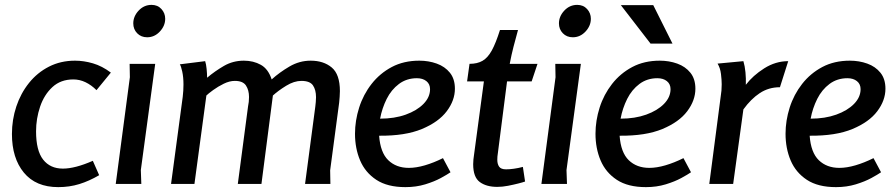

<svg xmlns="http://www.w3.org/2000/svg" viewBox="-20 -755 3675 788"><path d="M376 -385Q355 -406 331 -417.5Q307 -429 281 -429Q229 -429 195 -397.5Q161 -366 144.5 -317Q128 -268 128 -216Q128 -137 157 -100Q186 -63 238 -63Q288 -63 361 -95L387 -36Q346 -12 305.5 0.5Q265 13 219 13Q127 13 78 -46.5Q29 -106 29 -205Q29 -264 47 -318Q65 -372 99 -414.5Q133 -457 181 -481.5Q229 -506 288 -506Q324 -506 361.5 -495Q399 -484 435 -457Z M658 -678Q658 -649 636 -625.5Q614 -602 584 -602Q559 -602 543 -618.5Q527 -635 527 -659Q527 -688 549 -711.5Q571 -735 602 -735Q627 -735 642.5 -718Q658 -701 658 -678ZM617 -493 558 -57 560 0H455L513 -438L512 -493Z M822 -504Q826 -492 828 -472Q830 -452 830 -436Q862 -463 899 -484.5Q936 -506 981 -506Q1020 -506 1050.5 -489Q1081 -472 1095 -429Q1127 -458 1168 -482Q1209 -506 1255 -506Q1308 -506 1341.5 -478Q1375 -450 1375 -381Q1375 -369 1374 -357.5Q1373 -346 1372 -334L1335 -56L1336 0H1232L1274 -317Q1275 -326 1276 -336Q1277 -346 1277 -356Q1277 -386 1264.5 -404.5Q1252 -423 1217 -423Q1187 -423 1154.5 -403Q1122 -383 1100 -363L1053 0H956L998 -318Q1000 -327 1001 -337Q1002 -347 1002 -357Q1002 -385 989.5 -404Q977 -423 944 -423Q922 -423 898.5 -411.5Q875 -400 855 -385.5Q835 -371 827 -363L778 0H682L730 -358Q733 -383 733 -408Q733 -438 728 -461Q723 -484 718 -491Z M1701 -506Q1739 -506 1772.5 -494Q1806 -482 1826.5 -456.5Q1847 -431 1847 -391Q1847 -343 1813.5 -298.5Q1780 -254 1711.5 -225.5Q1643 -197 1536 -198Q1541 -129 1573.5 -97.5Q1606 -66 1658 -66Q1688 -66 1724 -76.5Q1760 -87 1798 -106L1829 -48Q1816 -39 1789.5 -24.5Q1763 -10 1725.5 1.5Q1688 13 1644 13Q1570 13 1524.5 -17Q1479 -47 1458 -96.5Q1437 -146 1437 -206Q1437 -260 1454 -313.5Q1471 -367 1505 -410.5Q1539 -454 1588 -480Q1637 -506 1701 -506ZM1691 -434Q1649 -434 1617.5 -410.5Q1586 -387 1567 -349Q1548 -311 1540 -268Q1599 -268 1645 -284.5Q1691 -301 1718 -328.5Q1745 -356 1745 -389Q1745 -410 1730 -422Q1715 -434 1691 -434Z M2106 -632Q2096 -596 2087.5 -563Q2079 -530 2072 -493H2186L2162 -421H2061L2023 -124Q2022 -120 2021.5 -112.5Q2021 -105 2021 -99Q2021 -82 2028.5 -71Q2036 -60 2057 -60Q2071 -60 2089 -62.5Q2107 -65 2126 -70L2135 -10Q2127 -7 2107.5 -2Q2088 3 2065 7.5Q2042 12 2021 12Q1976 12 1949 -8Q1922 -28 1922 -81Q1922 -89 1923 -100.5Q1924 -112 1925 -116L1966 -421H1897L1907 -493Q1939 -493 1960.5 -505.5Q1982 -518 1998.5 -548Q2015 -578 2032 -632Z M2405 -678Q2405 -649 2383 -625.5Q2361 -602 2331 -602Q2306 -602 2290 -618.5Q2274 -635 2274 -659Q2274 -688 2296 -711.5Q2318 -735 2349 -735Q2374 -735 2389.5 -718Q2405 -701 2405 -678ZM2364 -493 2305 -57 2307 0H2202L2260 -438L2259 -493Z M2688 -506Q2726 -506 2759.5 -494Q2793 -482 2813.5 -456.5Q2834 -431 2834 -391Q2834 -343 2800.5 -298.5Q2767 -254 2698.5 -225.5Q2630 -197 2523 -198Q2528 -129 2560.5 -97.5Q2593 -66 2645 -66Q2675 -66 2711 -76.5Q2747 -87 2785 -106L2816 -48Q2803 -39 2776.5 -24.5Q2750 -10 2712.5 1.5Q2675 13 2631 13Q2557 13 2511.5 -17Q2466 -47 2445 -96.5Q2424 -146 2424 -206Q2424 -260 2441 -313.5Q2458 -367 2492 -410.5Q2526 -454 2575 -480Q2624 -506 2688 -506ZM2678 -434Q2636 -434 2604.5 -410.5Q2573 -387 2554 -349Q2535 -311 2527 -268Q2586 -268 2632 -284.5Q2678 -301 2705 -328.5Q2732 -356 2732 -389Q2732 -410 2717 -422Q2702 -434 2678 -434ZM2661 -734 2740 -576H2650L2528 -734Z M3031 -504Q3037 -484 3039.5 -458.5Q3042 -433 3041 -407Q3070 -445 3116.5 -474.5Q3163 -504 3215 -504L3181 -397Q3135 -397 3098.5 -373Q3062 -349 3031 -306L2989 0H2891L2938 -360Q2940 -371 2941 -383.5Q2942 -396 2942 -409Q2942 -427 2939 -451.5Q2936 -476 2925 -494Z M3468 -506Q3506 -506 3539.5 -494Q3573 -482 3593.5 -456.5Q3614 -431 3614 -391Q3614 -343 3580.5 -298.5Q3547 -254 3478.5 -225.5Q3410 -197 3303 -198Q3308 -129 3340.5 -97.5Q3373 -66 3425 -66Q3455 -66 3491 -76.5Q3527 -87 3565 -106L3596 -48Q3583 -39 3556.5 -24.5Q3530 -10 3492.5 1.5Q3455 13 3411 13Q3337 13 3291.5 -17Q3246 -47 3225 -96.5Q3204 -146 3204 -206Q3204 -260 3221 -313.5Q3238 -367 3272 -410.5Q3306 -454 3355 -480Q3404 -506 3468 -506ZM3458 -434Q3416 -434 3384.5 -410.5Q3353 -387 3334 -349Q3315 -311 3307 -268Q3366 -268 3412 -284.5Q3458 -301 3485 -328.5Q3512 -356 3512 -389Q3512 -410 3497 -422Q3482 -434 3458 -434Z"/></svg>

Font: Rosario SemiBold
Style: Italic
Weight: 600
Italic angle: -8.05°
Designer: Hector Gatti
Foundry: Omnibus Type
Version: Version 1.101; ttfautohint (v1.8.1.43-b0c9)